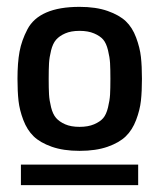

<svg xmlns="http://www.w3.org/2000/svg" viewBox="-20 -780 465 560"><path d="M212 -410Q187 -410 170 -417.5Q153 -425 143.5 -436Q134 -447 129 -467Q124 -487 123 -504.5Q122 -522 122 -550Q122 -578 123 -595.5Q124 -613 129 -633Q134 -653 143.5 -664Q153 -675 170 -682.5Q187 -690 212 -690Q237 -690 254.5 -682.5Q272 -675 281 -664.5Q290 -654 295 -633.5Q300 -613 301 -596Q302 -579 302 -550Q302 -521 301 -504Q300 -487 295 -466.5Q290 -446 281 -435.5Q272 -425 254.5 -417.5Q237 -410 212 -410ZM212 -340Q260 -340 294 -352Q328 -364 347 -382.5Q366 -401 377 -430Q388 -459 391 -486Q394 -513 394 -550Q394 -587 391 -614Q388 -641 377 -670.5Q366 -700 347 -718Q328 -736 294 -748Q260 -760 212 -760Q153 -760 115 -743.5Q77 -727 60 -694.5Q43 -662 37 -629.5Q31 -597 31 -550Q31 -513 34 -486Q37 -459 48 -430Q59 -401 78 -382.5Q97 -364 131 -352Q165 -340 212 -340ZM41 -240H383V-300H41Z"/></svg>

Font: Glegoo
Style: Bold
Weight: 700
Version: Version 2.0.1; ttfautohint (v0.9) -r 48 -G 60